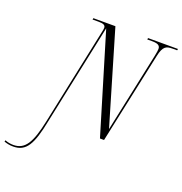

<svg xmlns="http://www.w3.org/2000/svg" viewBox="-336 -856 1173 1237"><g transform="rotate(20 250.0 -237.0)"><path d="M-110 240C-22 240 14 177 47 9L193 -681L398 0H426L560 -625C575 -695 596 -704 640 -704H671L673 -714H468L466 -704H499C536 -704 555 -696 555 -671C555 -661 553 -648 548 -623L432 -77L244 -714H93L91 -704H132C162 -704 180 -699 180 -679C180 -672 178 -662 175 -648L35 17C3 167 -32 230 -113 230C-132 230 -155 226 -170 219L-173 229C-151 236 -136 240 -110 240Z"/></g></svg>

Font: Noto Serif Display Condensed Light
Style: Italic
Weight: 300
Width: 3
Italic angle: -12°
Designer: Monotype Design Team
Foundry: Monotype Imaging Inc.
Version: Version 2.009